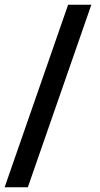

<svg xmlns="http://www.w3.org/2000/svg" viewBox="-23 -731 424 812"><path d="M94.7 61H-3.4L265.1 -710.9H363.3Z"/></svg>

Font: Vazirmatn RD SemiBold
Style: Regular
Weight: 600
Designer: Saber Rastikerdar
Foundry: Saber Rastikerdar
Version: Version 32.102